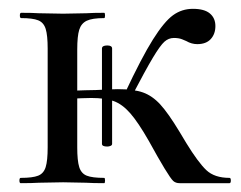

<svg xmlns="http://www.w3.org/2000/svg" viewBox="-20 -415 545 435"><path d="M28 -374Q25 -374 25 -380Q25 -386 28 -386Q53 -386 68 -385L123 -384L176 -385Q191 -386 216 -386Q218 -386 218 -380Q218 -374 216 -374Q189 -374 176.5 -368Q164 -362 159.5 -347.5Q155 -333 155 -303V-81Q155 -51 159.5 -36.5Q164 -22 176.5 -17Q189 -12 216 -12Q218 -12 218 -6Q218 0 216 0Q190 0 175 -1L123 -2L68 -1Q53 0 27 0Q24 0 24 -6Q24 -12 27 -12Q54 -12 66.5 -17Q79 -22 83.5 -36.5Q88 -51 88 -81V-305Q88 -335 83.5 -349.5Q79 -364 66.5 -369Q54 -374 28 -374ZM317 -96Q293 -138 275 -158.5Q257 -179 237.5 -186Q218 -193 187 -193Q174 -193 130 -191V-209Q182 -211 197 -211Q235 -213 247 -213Q283 -213 304 -205.5Q325 -198 343 -178.5Q361 -159 387 -116L402 -91Q429 -47 447.5 -29.5Q466 -12 500 -12Q503 -12 503 -6Q503 0 500 0H387Q378 0 372.5 -5Q367 -10 353 -33Q339 -56 317 -96ZM223 -83Q211 -83 211 -89V-305Q211 -312 223 -312Q234 -312 234 -305V-89Q234 -86 230.5 -84.5Q227 -83 223 -83ZM417 -395Q443 -395 455.5 -384.5Q468 -374 468 -356Q468 -338 457.5 -326.5Q447 -315 427 -315Q414 -315 402 -322Q400 -323 392.5 -326Q385 -329 374 -329Q362 -329 352.5 -320.5Q343 -312 326.5 -284.5Q310 -257 277 -194L263 -204Q301 -285 326.5 -325.5Q352 -366 372 -380.5Q392 -395 417 -395Z"/></svg>

Font: Cormorant Infant Medium
Style: Regular
Weight: 500
Designer: Christian Thalmann (Catharsis Fonts)
Foundry: Catharsis Fonts
Version: Version 4.000